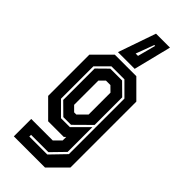

<svg xmlns="http://www.w3.org/2000/svg" viewBox="-308 -846 1100 1100"><g transform="rotate(45 241.5 -296.0)"><path d="M72.5 200V59H246.5L287 18.5V-10L277 0H150.5L47.5 -103V-437L150.5 -540H325L428 -437V97L325 200ZM136 138H281.5L367.5 49V-401L289.5 -479H184L111 -406V-143.5L190 -64.5H262.5L353.5 -155.5V45L276.5 124H136ZM195 -78.5 125 -147.5V-402L189 -465H284.5L353.5 -397V-173.5L257.5 -78.5ZM219.5 -141.5H237L287 -191.5V-368.5L256 -399H219.5L189 -368.5V-172ZM345.5 -792 288.5 -563H153L232.5 -792ZM278.5 -739H271.5L230.5 -629H249.5Z"/></g></svg>

Font: Tourney Condensed Regular
Style: Bold
Weight: 700
Width: 3
Designer: Tyler Finck
Foundry: Etcetera Type Co
Version: Version 1.010; ttfautohint (v1.8.3)